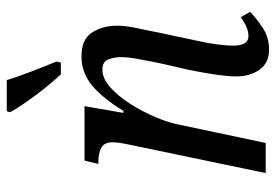

<svg xmlns="http://www.w3.org/2000/svg" viewBox="-144 -662 816 568"><g transform="rotate(-90 264.0 -378.0)"><path d="M401 10Q362 10 342 -18Q322 -46 322 -87Q322 -111 326.5 -143Q331 -175 341 -226L359 -304Q362 -318 366.5 -340.5Q371 -363 375 -386.5Q379 -410 379 -428Q379 -447 372.5 -465Q366 -483 342 -483Q316 -483 290 -460Q264 -437 241 -401Q218 -365 201.5 -326Q185 -287 179 -255L125 0H36L120 -403Q127 -435 127 -453Q127 -478 110.5 -486.5Q94 -495 70 -495H63L73 -536H234L214 -421H220Q257 -482 295 -513.5Q333 -545 381 -545Q432 -545 452 -513.5Q472 -482 472 -440Q472 -414 465 -382Q458 -350 453 -323L428 -206Q421 -175 417 -146Q413 -117 413 -96Q413 -51 441 -51Q467 -51 497 -74L513 -46Q492 -26 464.5 -8Q437 10 401 10ZM328 -606Q299 -637 267 -679.5Q235 -722 216 -756L219 -766H311Q320 -736 336.5 -693Q353 -650 366 -619L363 -606Z"/></g></svg>

Font: Noto Serif Condensed
Style: Italic
Weight: 400
Width: 3
Italic angle: -12°
Designer: Monotype Design Team
Foundry: Monotype Imaging Inc.
Version: Version 2.014; ttfautohint (v1.8.4.7-5d5b)